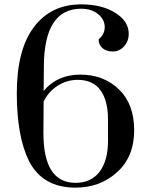

<svg xmlns="http://www.w3.org/2000/svg" viewBox="-20 -840 684 880"><path d="M181 -535 180 -423Q242 -498 348.5 -498Q455 -498 525 -430.5Q595 -363 595 -242.5Q595 -122 517 -51Q439 20 326 20Q175 20 113 -102Q57 -214 57 -413Q57 -612 135.5 -716Q214 -820 352 -820Q446 -820 508 -781.5Q570 -743 570 -685Q570 -651 548.5 -627.5Q527 -604 497.5 -604Q468 -604 450 -619Q432 -634 432 -660Q460 -682 460 -716Q460 -750 430 -775Q400 -800 352 -800Q182 -800 181 -535ZM336 -474Q287 -474 245 -447.5Q203 -421 180 -375L179 -236Q179 -233 179 -230Q179 -2 326 -2Q398 -2 436.5 -53Q475 -104 475 -194V-292Q475 -379 440.5 -426.5Q406 -474 336 -474Z"/></svg>

Font: Prata
Style: Regular
Weight: 400
Designer: Cyreal (www.cyreal.org)
Foundry: Cyreal (www.cyreal.org)
Version: Version 1.010